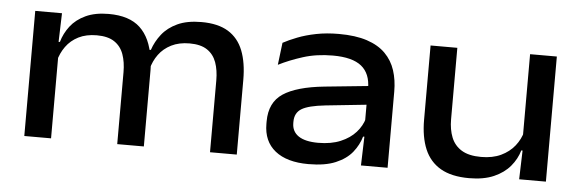

<svg xmlns="http://www.w3.org/2000/svg" viewBox="-40 -613 2240 740"><g transform="rotate(5 1080.0 -243.0)"><path d="M789.5 0V-278Q789.5 -317.5 778.8 -347.5Q768 -377.5 743 -394.2Q718 -411 675 -411Q634 -411 604.2 -396Q574.5 -381 556 -355.8Q537.5 -330.5 529.5 -298.5L516 -373H528Q539 -406 561.2 -434.2Q583.5 -462.5 620.8 -479.8Q658 -497 713.5 -497Q777.5 -497 817 -472.8Q856.5 -448.5 874.8 -402Q893 -355.5 893 -289V0ZM71 0V-484H174.5L170.5 -357L174.5 -346.5V0ZM430.5 0V-278Q430.5 -317.5 419.8 -347.5Q409 -377.5 384 -394.2Q359 -411 316 -411Q275 -411 245.2 -396Q215.5 -381 197 -355.2Q178.5 -329.5 170.5 -297.5L157 -373H176Q185.5 -406.5 207.2 -434.8Q229 -463 265.5 -480Q302 -497 354.5 -497Q434.5 -497 476.2 -457.8Q518 -418.5 528.5 -344Q531 -334 532.2 -320.8Q533.5 -307.5 533.5 -296V0Z M1373.5 0 1377.5 -127.5 1374.5 -146V-277.5L1375 -298Q1375 -355.5 1339.8 -384Q1304.5 -412.5 1229 -412.5Q1166 -412.5 1114 -396Q1062 -379.5 1020.5 -358.5L1031 -444.5Q1054 -457 1085.5 -469.2Q1117 -481.5 1157 -489.5Q1197 -497.5 1245 -497.5Q1309.5 -497.5 1354 -482.8Q1398.5 -468 1425.5 -440.8Q1452.5 -413.5 1464.5 -376.5Q1476.5 -339.5 1476.5 -295V0ZM1171 12.5Q1087.5 12.5 1042 -24Q996.5 -60.5 996.5 -128V-137.5Q996.5 -211 1048 -245.2Q1099.5 -279.5 1207 -290.5L1385.5 -308.5L1389 -236.5L1217 -218.5Q1151.5 -211.5 1125.5 -195.5Q1099.5 -179.5 1099.5 -145.5V-140Q1099.5 -107.5 1125.2 -90Q1151 -72.5 1201.5 -72.5Q1251.5 -72.5 1287.8 -87.8Q1324 -103 1346.5 -128.2Q1369 -153.5 1377 -183.5L1391.5 -111.5H1372Q1362.5 -78.5 1339.8 -50.2Q1317 -22 1276.2 -4.8Q1235.5 12.5 1171 12.5Z M1704 -484V-207.5Q1704 -168 1716 -137.8Q1728 -107.5 1756 -90.2Q1784 -73 1831.5 -73Q1876 -73 1908.2 -88.2Q1940.5 -103.5 1961 -129.2Q1981.5 -155 1989.5 -186.5L2005 -111.5H1984Q1974.5 -78 1950.8 -49.8Q1927 -21.5 1888 -4.5Q1849 12.5 1792.5 12.5Q1724.5 12.5 1682.2 -12Q1640 -36.5 1620.2 -83.2Q1600.5 -130 1600.5 -196.5V-484ZM2089 -484V0H1985.5L1989.5 -127L1985.5 -137V-484Z"/></g></svg>

Font: Anek Gujarati SemiExpanded Medium
Style: Regular
Weight: 500
Width: 6
Designer: Mrunmayee Ghaisas (Gujarati), Yesha Goshar (Latin)
Foundry: Ek Type
Version: Version 1.003